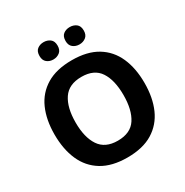

<svg xmlns="http://www.w3.org/2000/svg" viewBox="-206 -1084 1209 1258"><g transform="rotate(-30 398.0 -455.0)"><path d="M738 -358Q738 -247 701.5 -164.5Q665 -82 590 -36Q515 10 398 10Q282 10 206.5 -36Q131 -82 94.5 -165Q58 -248 58 -359Q58 -470 94.5 -552Q131 -634 206.5 -679.5Q282 -725 399 -725Q515 -725 590 -679.5Q665 -634 701.5 -551.5Q738 -469 738 -358ZM217 -358Q217 -246 260 -181.5Q303 -117 398 -117Q495 -117 537 -181.5Q579 -246 579 -358Q579 -471 537 -535Q495 -599 399 -599Q303 -599 260 -535Q217 -471 217 -358ZM230 -854Q230 -889 250 -904.5Q270 -920 297.9 -920Q325.8 -920 346.4 -904.6Q367 -889.2 367 -854.4Q367 -821 346.4 -805Q325.8 -789 297.9 -789Q270 -789 250 -805.2Q230 -821.5 230 -854ZM427 -854Q427 -889 447.1 -904.5Q467.3 -920 495.6 -920Q524 -920 544.5 -904.6Q565 -889.2 565 -854.4Q565 -821 544.4 -805Q523.9 -789 496 -789Q467.5 -789 447.2 -805.2Q427 -821.5 427 -854Z"/></g></svg>

Font: Noto Sans Bassa Vah
Style: Regular
Weight: 400
Designer: Monotype Design Team
Foundry: Monotype Imaging Inc.
Version: Version 2.002